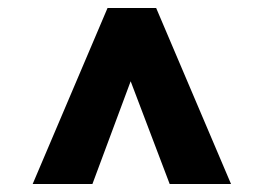

<svg xmlns="http://www.w3.org/2000/svg" viewBox="-20 -710 640 482"><path d="M62 -248 250 -690H372L560 -248H406L308 -506L212 -248Z"/></svg>

Font: Radio Canada
Style: Regular
Weight: 400
Designer: Charles Daoud, Etienne Aubert Bonn, Alexandre Saumier Demers, Jacques Le Bailly
Foundry: Radio-Canada
Version: Version 2.104;gftools[0.9.28.dev5+ged2979d]